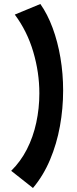

<svg xmlns="http://www.w3.org/2000/svg" viewBox="-20 -798 384 961"><path d="M182 -778Q218 -727 243.5 -658Q269 -589 282.5 -509Q296 -429 296 -345Q296 -255 280 -166.5Q264 -78 230.5 1.5Q197 81 145 143L36 57Q83 11 114.5 -50.5Q146 -112 161.5 -184Q177 -256 177 -331Q177 -435 146.5 -538.5Q116 -642 54 -725Z"/></svg>

Font: Marhey Light Medium
Style: Regular
Weight: 500
Version: Version 1.000